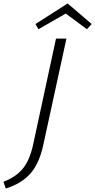

<svg xmlns="http://www.w3.org/2000/svg" viewBox="-87 -880 547 1104"><path d="M302 -860 440 -742 413 -712 291 -802 134 -712 117 -742ZM104 -51 235 -658H295L162 -47Q138 63 86 120Q34 177 -54 204L-67 165Q3 139 43.5 90.5Q84 42 104 -51Z"/></svg>

Font: EauTestInfant Semilight
Style: Italic
Weight: 300
Italic angle: -12°
Designer: Christian Thalmann (Catharsis Fonts)
Version: Version 0.001;PS 000.001;hotconv 1.0.88;makeotf.lib2.5.64775